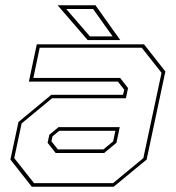

<svg xmlns="http://www.w3.org/2000/svg" viewBox="-20 -708 666 728"><path d="M100.5 0 19.5 -103 50 -245.5 174.5 -348.5H446.5L451 -368L427 -398.5H89.5L119.5 -540H526L607 -437L536 -103L411 0ZM191 -128 160.5 -166.5 167 -197 202 -226H434L421.5 -166.5L375 -128ZM109 -13.5H408.5L523.5 -108.5L592.5 -432L517.5 -527H130.5L106.5 -412.5H435.5L465.5 -374L457.5 -335.5H177.5L62 -240L34 -108.5ZM199.5 -141.5H372L409 -172L417.5 -212H204.5L179 -191L175 -172ZM436 -556H312.5L198.5 -688H342ZM407 -570 333 -674H231L321 -570Z"/></svg>

Font: Tourney Thin Thin
Style: Italic
Weight: 250
Italic angle: -12°
Version: Version 1.015